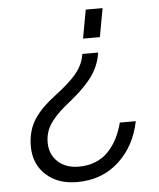

<svg xmlns="http://www.w3.org/2000/svg" viewBox="-53 -593 698 844"><g transform="rotate(-5 295.5 -171.0)"><path d="M462.9 -39.1H533.2Q511.7 69.3 437.5 137.2Q363.3 205.1 253.9 205.1Q168 205.1 116 156.7Q64 108.4 64 30.8Q64 -4.9 72.8 -35.4Q81.5 -65.9 99.1 -91.6Q116.7 -117.2 137.9 -137.9Q159.2 -158.7 189.9 -182.1Q253.9 -230.5 284.2 -266.4Q314.5 -302.2 323.2 -344.2L325.2 -354H395L392.1 -338.9Q386.2 -310.1 372.6 -283Q358.9 -255.9 338.4 -231.9Q317.9 -208 297.9 -189.5Q277.8 -170.9 252 -149.9Q225.6 -128.9 208.3 -112.8Q190.9 -96.7 173.6 -75.2Q156.2 -53.7 147.7 -30Q139.2 -6.3 139.2 20Q139.2 72.8 174.1 105.5Q209 138.2 267.1 138.2Q308.1 138.2 341.3 124.5Q374.5 110.8 397.9 85.9Q421.4 61 437 30.3Q452.6 -0.5 462.9 -39.1ZM334 -420.9 356.9 -546.9H431.2L408.2 -420.9Z"/></g></svg>

Font: Involve
Style: Italic
Weight: 400
Italic angle: -10.5°
Designer: Stefan Peev
Foundry: Context Ltd.
Version: Version 1.001